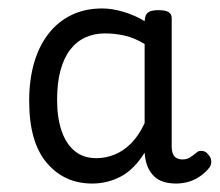

<svg xmlns="http://www.w3.org/2000/svg" viewBox="-20 -983 520 454"><path d="M198 -549Q132 -549 90.5 -598Q49 -647 49 -744Q49 -794 60.5 -834Q72 -874 94.5 -903Q117 -932 149 -947.5Q181 -963 222 -963Q245 -963 272 -955Q299 -947 322 -933L323 -941Q325 -951 332.5 -955Q340 -959 355 -959Q371 -959 378.5 -954.5Q386 -950 386 -940V-637Q386 -626 389 -619Q392 -612 398 -609Q404 -606 411 -606Q422 -606 429 -610.5Q436 -615 447 -624Q451 -627 459 -626Q467 -625 472 -618Q479 -611 479.5 -602.5Q480 -594 476 -588Q468 -577 455 -567.5Q442 -558 427 -553.5Q412 -549 397 -549Q362 -549 344.5 -566Q327 -583 323 -612Q323 -613 322.5 -616.5Q322 -620 322 -622Q297 -582 265.5 -565.5Q234 -549 198 -549ZM115 -747Q115 -705 125.5 -674Q136 -643 156.5 -626Q177 -609 208 -609Q230 -609 251 -617.5Q272 -626 290 -644Q308 -662 322 -692V-879Q297 -894 274 -899Q251 -904 228 -904Q203 -904 182 -894.5Q161 -885 146 -865.5Q131 -846 123 -816.5Q115 -787 115 -747Z"/></svg>

Font: Playwrite US Modern Light
Style: Regular
Weight: 300
Designer: Veronika Burian, José Scaglione
Foundry: TypeTogether
Version: Version 1.003